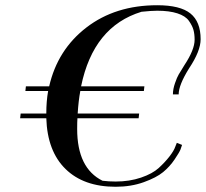

<svg xmlns="http://www.w3.org/2000/svg" viewBox="-20 -629 787 734"><path d="M157 -177H57L59 -195H157Q157 -242 164 -281H77L79 -299H168Q200 -439 310.5 -524Q421 -609 581 -609Q669 -609 708 -577.5Q747 -546 747 -479Q747 -434 703 -368Q663 -304 663 -268H641Q641 -288 649 -311Q657 -334 663 -344Q669 -354 685 -380Q724 -439 724 -477Q724 -499 719.5 -515Q715 -531 702 -549.5Q689 -568 658 -578Q627 -588 581 -588Q559 -588 521 -584Q337 -528 290 -299H532L530 -281H287Q280 -244 277 -195H512L510 -177H276Q275 -163 275 -136Q275 14 372 62Q396 65 422 65Q475 65 519 50Q563 35 587 13Q611 -9 628 -31Q645 -53 650 -68L656 -83L676 -75Q674 -68 670 -57.5Q666 -47 647.5 -19.5Q629 8 603.5 29Q578 50 529.5 67.5Q481 85 422 85Q300 85 230.5 17Q161 -51 157 -177Z"/></svg>

Font: Sail
Style: Regular
Weight: 400
Designer: Miguel Hernandez
Foundry: Miguel Hernandez
Version: Version 1.002